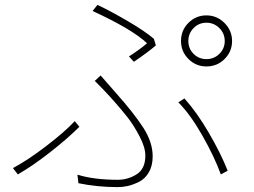

<svg xmlns="http://www.w3.org/2000/svg" viewBox="-20 -755 1040 786"><path d="M772.5 -640Q751 -618 751 -587Q751 -556 772.5 -534.5Q794 -513 825 -513Q856 -513 878 -534.5Q900 -556 900 -587Q900 -618 878 -640Q856 -662 825 -662Q794 -662 772.5 -640ZM721 -587Q721 -631 751.5 -661.5Q782 -692 825 -692Q868 -692 899 -661Q930 -630 930 -587Q930 -544 899.5 -513.5Q869 -483 825 -483Q782 -483 751.5 -513.5Q721 -544 721 -587ZM528 -502 508 -524Q552 -552 582 -578Q520 -636 359 -710L379 -735Q434 -709 504 -668Q574 -627 610 -596L618 -569Q584 -540 528 -502ZM301 -5 297 -40Q364 -19 462 -19Q504 -19 539.5 -41.5Q575 -64 575 -118Q575 -152 551 -197.5Q527 -243 502 -275Q477 -307 435 -354Q408 -384 368 -424L392 -446L455 -374Q528 -292 566.5 -232.5Q605 -173 605 -115Q605 -76 589 -49Q573 -22 548 -10Q523 2 502.5 6.5Q482 11 462 11Q379 11 301 -5ZM912 -56 884 -41Q858 -113 808.5 -200Q759 -287 710 -336L735 -352Q787 -294 836 -209.5Q885 -125 912 -56ZM305 -236Q257 -188 185.5 -132Q114 -76 53 -41L33 -67Q92 -98 168.5 -156.5Q245 -215 286 -259Z"/></svg>

Font: Noto Sans Korean Thin
Style: Regular
Weight: 250
Designer: Ryoko NISHIZUKA  (kana & ideographs); Paul D. Hunt (Latin, Greek & Cyrillic); Wenlong ZHANG  (bopomofo); Sandoll Communi
Foundry: Adobe Systems Incorporated
Version: Version 1.0001;PS 1;hotconv 1.0.78;makeotf.lib2.5.61930